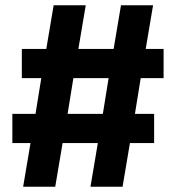

<svg xmlns="http://www.w3.org/2000/svg" viewBox="-20 -710 670 730"><path d="M96 -166H27V-277H115L137 -413H63V-524H156L184 -690H306L278 -524H412L440 -690H562L534 -524H602V-413H515L493 -277H566V-166H474L446 0H324L352 -166H218L190 0H68ZM371 -277 393 -413H259L237 -277Z"/></svg>

Font: Mozilla Headline BETA
Style: Bold
Weight: 700
Designer: Studio DRAMA
Foundry: Studio DRAMA
Version: Version 0.100